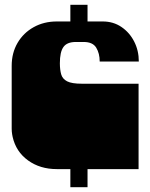

<svg xmlns="http://www.w3.org/2000/svg" viewBox="-20 -709 631 805"><path d="M218 0Q148 0 97.5 -36.5Q47 -73 33 -135Q32 -140 31 -145.5Q30 -151 29.5 -157.5Q29 -164 29 -170V-171Q29 -178 29 -179.5Q29 -181 29 -186.5Q29 -192 29 -209V-433Q29 -487 53.5 -529Q78 -571 121 -595Q164 -619 218 -619H411Q455 -619 489 -596Q523 -573 542.5 -535Q562 -497 562 -451H398Q398 -485 383.5 -509Q369 -533 331 -533H298Q261 -533 246 -512Q231 -491 231 -444Q231 -417 236.5 -397.5Q242 -378 261.5 -368Q281 -358 323 -358H561V-209Q561 -193 561 -187.5Q561 -182 561 -180.5Q561 -179 561 -172V-171Q561 -165 561 -163Q561 -161 561 -156.5Q561 -152 561 -135V0ZM275 76V-71H347V76ZM275 -576V-689H347V-576Z"/></svg>

Font: Danfo
Style: Regular
Weight: 400
Designer: Seyi Olusanya, David Udoh, Eyiyemi Adegbite, Mirko Velimirović
Version: Version 1.000